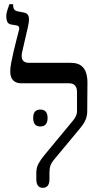

<svg xmlns="http://www.w3.org/2000/svg" viewBox="-20 -893 488 920"><path d="M185 7Q154 7 154 -35V-65Q154 -89 164 -108Q174 -127 193 -150L328 -313Q349 -338 349 -358V-452Q349 -494 310 -494H81Q57 -494 43 -508Q29 -522 29 -552Q29 -568 34 -594Q39 -620 46 -650Q53 -680 60 -706.5Q67 -733 71 -749Q76 -767 61 -771L37 -775Q20 -777 15 -788.5Q10 -800 10 -815Q10 -829 16 -846.5Q22 -864 25 -873H43V-869Q43 -854 48.5 -847.5Q54 -841 63 -839L94 -833Q112 -830 117 -815Q122 -800 114 -765L86 -643Q75 -592 119 -592H318Q352 -592 369.5 -578Q387 -564 393 -542.5Q399 -521 399 -499L398 -359Q398 -340 391 -321.5Q384 -303 366 -281L238 -127Q227 -114 222 -100.5Q217 -87 217 -67V-35Q217 7 185 7ZM139 -328Q139 -368 173 -368Q208 -368 208 -328Q208 -287 173 -287Q139 -287 139 -328Z"/></svg>

Font: Noto Serif Hebrew SemiCondensed
Style: Regular
Weight: 400
Width: 4
Designer: Monotype Design Team
Foundry: Monotype Imaging Inc.
Version: Version 2.004; ttfautohint (v1.8.4.7-5d5b)